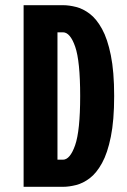

<svg xmlns="http://www.w3.org/2000/svg" viewBox="-20 -720 490 740"><path d="M71 0V-700H223Q246 -700 273 -693.2Q300 -686.5 326 -666.8Q352 -647 373.2 -608.5Q394.5 -570 407.2 -507Q420 -444 420 -350Q420 -256 407.2 -193Q394.5 -130 373.2 -91.5Q352 -53 326 -33.2Q300 -13.5 273 -6.8Q246 0 223 0ZM201.5 -104.5H222.5Q250 -104.5 269.5 -160.2Q289 -216 289 -350Q289 -484.5 269.8 -540Q250.5 -595.5 222.5 -595.5H201.5Z"/></svg>

Font: Trispace Condensed SemiBold
Style: Regular
Weight: 600
Width: 3
Designer: Tyler Finck
Foundry: Etcetera Type Company
Version: Version 1.210; ttfautohint (v1.8.3)